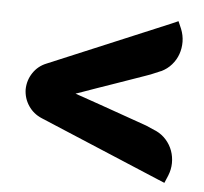

<svg xmlns="http://www.w3.org/2000/svg" viewBox="-41 -582 592 558"><g transform="rotate(5 254.5 -303.0)"><path d="M86.4 -382.8 438 -530.3 458 -539.1 467.3 -517.6Q474.6 -499.5 474.9 -480.5Q475.1 -461.4 469 -444.1Q462.9 -426.8 450.4 -412.6Q438 -398.4 420.4 -390.1Q418.9 -389.6 417.7 -389.2Q416.5 -388.7 415.5 -388.2L391.1 -377.9Q390.6 -377.4 375.5 -372.3Q360.4 -367.2 337.9 -359.1Q315.4 -351.1 289.1 -342Q262.7 -333 239.3 -324.7Q215.8 -316.4 198.7 -310.3Q181.6 -304.2 178.2 -303.2Q180.7 -302.2 191.4 -298.6Q202.1 -294.9 217.5 -289.6Q232.9 -284.2 252 -277.6Q271 -271 290 -264.2Q335 -248 391.1 -228.5L415.5 -217.8Q418.5 -216.8 420.4 -215.8Q438 -207.5 450.4 -193.4Q462.9 -179.2 469 -162.1Q475.1 -145 474.9 -126.2Q474.6 -107.4 467.3 -89.4L458 -67.4L438 -75.7L86.4 -223.6Q62 -233.9 47.6 -255.4Q33.2 -276.9 32.7 -303.2Q33.2 -329.6 47.6 -351.3Q62 -373 86.4 -382.8Z"/></g></svg>

Font: Millunium
Style: Bold
Weight: 700
Designer: kolcsarzsolt
Foundry: Kolcsar Szilard Zsolt
Version: Version 2.000980; 2016